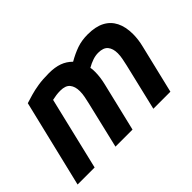

<svg xmlns="http://www.w3.org/2000/svg" viewBox="-93 -787 1038 1038"><g transform="rotate(-45 426.0 -268.0)"><path d="M17.2 0 137.8 -501.2Q160 -508.2 187.4 -516.2Q214.8 -524.2 250.5 -529.9Q286.2 -535.5 333.2 -535.5Q379 -535.5 411.8 -523.6Q444.5 -511.8 469.5 -486.5Q509.5 -509.5 546.6 -522.5Q583.8 -535.5 630 -535.5Q689 -535.5 727.5 -515.4Q766 -495.2 785.2 -456.8Q804.5 -418.2 804.5 -363Q804.5 -343.2 801.8 -321.5Q799 -299.8 793.5 -278L726.8 0H596.5L660 -267.2Q664 -285.8 668.4 -306.9Q672.8 -328 672.8 -348Q672.8 -383.8 655.9 -404.4Q639 -425 599.5 -425Q578.5 -425 556.4 -417.5Q534.2 -410 512 -397Q514.2 -388 514.6 -379.5Q515 -371 515 -363Q515 -343.2 512.1 -321.5Q509.2 -299.8 503.8 -278L437.2 0H306.8L370.2 -267.2Q374.5 -285.8 378.8 -306.9Q383 -328 383 -348Q383 -383.8 366.2 -404.4Q349.5 -425 310 -425Q292.5 -425 278.1 -422.9Q263.8 -420.8 247.2 -417.2L147.5 0Z"/></g></svg>

Font: Ubuntu Sans
Style: Italic
Weight: 400
Italic angle: -13.5°
Designer: Dalton Maag Ltd
Foundry: Dalton Maag Ltd
Version: Version 1.006